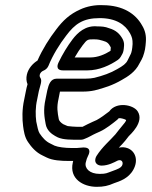

<svg xmlns="http://www.w3.org/2000/svg" viewBox="-20 -543 589 742"><path d="M453.6 -392.7C442.5 -412.6 427.9 -426.3 401.8 -433.9C385.7 -440.4 371.9 -440.9 356.1 -441C311 -445.6 280.2 -417.2 260.1 -390.6C240.9 -365.4 221.4 -333.1 206.5 -302.1C204.8 -298.6 190.9 -271 223.6 -271L317.6 -271C364 -271 405.5 -291.2 435.5 -311.5C440 -314.5 444.3 -319.5 446.3 -323.1L453.1 -335.1C456.6 -341.3 458.3 -352.4 458.3 -354.2L459.4 -366.5C460.2 -376.5 457.6 -385.2 453.6 -392.7ZM268.6 -321C277.8 -337 289.3 -354.7 298.9 -367.3C317.3 -391.5 318.9 -391 343.3 -391C361.2 -391 366.9 -388.4 377 -385.7C394.8 -381 400 -375.4 408 -360.2C408 -359.6 408.1 -358.7 408.1 -358.1L407.1 -346.5C384.5 -332.4 357.9 -321 329.1 -321ZM276.3 29H257.3C230.6 29 204.8 25.6 190.9 19.9L175.1 12C157.3 3.8 144.7 -10.2 132.9 -27.8C127.4 -35.9 123.9 -55.6 120.1 -73.3C117 -98.2 116.4 -127.5 123.7 -159C126.3 -170.2 127.8 -181.2 130.1 -191C134.7 -211 144 -230.8 136.2 -242C133.1 -246.5 132.7 -249.8 133.9 -255C135.4 -261.4 141.4 -267.4 147.9 -269.9C156.6 -273.2 164.1 -280.7 167.4 -288.9C183.5 -329.4 210.6 -372.9 235.7 -405.3C269.3 -450.2 300.6 -473 365.2 -473C428.4 -473 464.1 -447.8 482.8 -413.7C489.7 -400.9 492.9 -390.9 492.4 -372.8L491.2 -359.2C490.7 -351.3 489 -346.5 487.5 -340C486 -333.7 479.9 -324.9 473.1 -309.6C466.8 -296.9 455.7 -288.6 432.8 -275.8C407.1 -260.6 377.3 -250.4 344.9 -242.3C334.8 -240.1 323.9 -239 310.2 -239H199.2C175.9 -239 168.1 -217.2 162.8 -194C160.2 -182.7 157.6 -169.6 156 -160.2C146.4 -117.4 151.8 -89.1 156.5 -63.5C160.6 -39.6 178.5 -25.8 192.9 -17.6C199.4 -14 205.3 -9.9 221.6 -6.5C232.6 -4.2 250.4 -3 265.7 -3H293.7C298.4 -3 303.6 -4.6 307.7 -6.7C322.6 -12.1 337 -21.6 350.6 -27.6L366.2 -34.6C389.3 -45 415.7 -66.1 433.2 -80.3C435.4 -82.1 437.4 -84.2 439 -86.3C446.6 -87.6 463.7 -82.2 467 -79.4C468.9 -76.1 461.6 -67.5 439.9 -41.5L425.9 -23.7C407 -1.8 375.2 24.5 353 59.7C351.2 62.6 349.7 66.3 349.1 69L348.6 71C345 86.6 356.6 97 372.6 97C398.6 97 422 84 434 77.9C450.1 70.6 458.6 84.6 451.3 97.6C447 105.1 438.3 109.6 412.6 118.7C392.6 125.8 390.6 129 365.2 129C326.2 129 306.2 107.5 311.4 85C313.9 74 316.7 66.1 320.5 58.9C321.8 56.3 338 27 303.8 27H300.8C292.7 27 284.3 29 276.3 29ZM211.7 -189H298.6C315.6 -189 330.4 -190.3 345.8 -193.7C382.4 -202.9 415.9 -213.6 450.9 -234.2C473.3 -246.8 503 -264.7 519 -297.9C522.6 -305.4 531.7 -317 537.2 -338.9C539.4 -345.8 541.8 -358.2 542.4 -366.8L543.6 -380.5C545.7 -404.3 541.1 -425.4 529 -444.9C504.4 -489.3 455.7 -522.6 377.5 -523C347.5 -524.6 315.4 -518.5 289.4 -506.2C250.1 -488.6 223.3 -464 196.9 -428.7C171.5 -395.9 144 -352.8 124.9 -309C107.7 -298.4 89.5 -279.3 83.9 -255C80.8 -241.7 81.6 -228.7 86.4 -217.5C84.1 -209.9 81.8 -200.4 79.9 -190.3C77.9 -181.4 75.6 -170 73.5 -158.3C64.9 -119.9 65.7 -82.5 69.3 -55.5C71.6 -38.4 74.9 -13.3 88.2 5.8C101.1 25.1 118.8 46 144.7 58L160.6 65.8C183.1 77 215.9 79 245.8 79H262.8C262.5 80.5 261.8 83 261.4 85C246.9 147.8 301.2 179 353.7 179C380.3 179 397.3 175.4 421 164.9C441.1 157.8 475.7 147.7 495 113.4C516.9 74.6 501.6 39.5 472.3 29.3C462.6 25.9 452.3 25 439.1 27.6C446.6 19.9 456.3 10.5 463.6 1.1L477.4 -16.5C482 -21.9 539.3 -71.3 511.8 -113.1C495 -138.6 429.8 -151.1 402.3 -112.6C387.6 -101 367.2 -86.3 353.4 -79L338.5 -72.4C325.1 -66.4 312.4 -60 299 -53H277.2C267.3 -53 253.1 -54.4 241.8 -55.7C237.6 -56.8 235.6 -58.6 224.3 -63.1C214.7 -68.9 208.2 -76.7 207.2 -82.4C202.2 -109 198.6 -128 206.2 -161C208.4 -170.6 209.1 -177.6 211.7 -189Z"/></svg>

Font: HoneyBee
Style: StrIt
Weight: 700
Foundry: Cannot Into Space Fonts
Version: Version 0.89